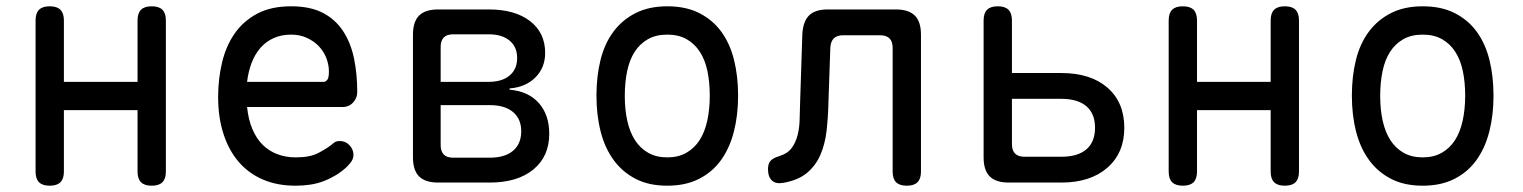

<svg xmlns="http://www.w3.org/2000/svg" viewBox="-20 -580 4840 610"><path d="M138 10Q115 10 104 -1Q93 -12 93 -35V-515Q93 -538 104 -549Q115 -560 138 -560Q161 -560 172 -549Q183 -538 183 -515V-320H417V-515Q417 -538 428 -549Q439 -560 462 -560Q485 -560 496 -549Q507 -538 507 -515V-35Q507 -12 496 -1Q485 10 462 10Q439 10 428 -1Q417 -12 417 -35V-230H183V-35Q183 -12 172 -1Q161 10 138 10Z M1059 -132Q1078 -132 1090.5 -118.5Q1103 -105 1103 -88Q1103 -79 1098.5 -70.5Q1094 -62 1082 -50Q1066 -35 1048 -24Q1030 -13 1009.5 -5Q989 3 966.5 6.5Q944 10 919 10Q861 10 815.5 -9.5Q770 -29 738.5 -65.5Q707 -102 690 -154.5Q673 -207 673 -272Q673 -329 685.5 -381.5Q698 -434 725.5 -473.5Q753 -513 797 -536.5Q841 -560 905 -560Q965 -560 1005 -539.5Q1045 -519 1069.5 -482Q1094 -445 1104.5 -395.5Q1115 -346 1115 -287Q1115 -269 1102 -254.5Q1089 -240 1068 -240H765Q769 -200 782 -169.5Q795 -139 815 -119.5Q835 -100 861.5 -90Q888 -80 920 -80Q965 -80 991.5 -94Q1018 -108 1033 -120Q1041 -127 1046 -129.5Q1051 -132 1059 -132ZM1009 -320Q1014 -320 1019.5 -326Q1025 -332 1025 -353Q1025 -374 1017 -395Q1009 -416 993.5 -432.5Q978 -449 955.5 -459.5Q933 -470 905 -470Q874 -470 849.5 -459Q825 -448 807.5 -428Q790 -408 779.5 -380.5Q769 -353 765 -320Z M1372 0Q1331 0 1311.5 -19.5Q1292 -39 1292 -80V-470Q1292 -511 1311.5 -530.5Q1331 -550 1372 -550H1533Q1616 -550 1664 -513Q1712 -476 1712 -412Q1712 -365 1681 -334Q1650 -303 1599 -299V-295Q1659 -290 1692 -252.5Q1725 -215 1725 -155Q1725 -83 1674.5 -41.5Q1624 0 1536 0ZM1380 -246V-119Q1380 -99 1390 -89Q1400 -79 1420 -79H1536Q1584 -79 1610 -101Q1636 -123 1636 -163Q1636 -202 1610 -224Q1584 -246 1536 -246ZM1420 -471Q1400 -471 1390 -461Q1380 -451 1380 -431V-320H1533Q1575 -320 1599 -340Q1623 -360 1623 -396Q1623 -431 1599 -451Q1575 -471 1533 -471Z M2100 10Q2042 10 2000 -11.5Q1958 -33 1930 -71Q1902 -109 1888.5 -161.5Q1875 -214 1875 -276Q1875 -338 1888 -390Q1901 -442 1929 -479.5Q1957 -517 1999.5 -538.5Q2042 -560 2100 -560Q2159 -560 2201.5 -538.5Q2244 -517 2271.5 -479.5Q2299 -442 2312 -390Q2325 -338 2325 -276Q2325 -214 2311.5 -161.5Q2298 -109 2270.5 -71Q2243 -33 2200.5 -11.5Q2158 10 2100 10ZM2100 -80Q2135 -80 2160.5 -94.5Q2186 -109 2202.5 -134.5Q2219 -160 2227 -196.5Q2235 -233 2235 -276Q2235 -319 2227.5 -354.5Q2220 -390 2203.5 -415.5Q2187 -441 2161.5 -455.5Q2136 -470 2100 -470Q2064 -470 2038.5 -455.5Q2013 -441 1996.5 -415.5Q1980 -390 1972.5 -354Q1965 -318 1965 -275Q1965 -232 1973 -196Q1981 -160 1997.5 -134.5Q2014 -109 2039.5 -94.5Q2065 -80 2100 -80Z M2529 -470Q2531 -511 2550 -530.5Q2569 -550 2610 -550H2826Q2867 -550 2886.5 -530.5Q2906 -511 2906 -470V-35Q2906 -12 2895 -1Q2884 10 2861 10Q2838 10 2827 -1Q2816 -12 2816 -35V-428Q2816 -448 2806 -458Q2796 -468 2776 -468H2659Q2639 -468 2629 -458Q2619 -448 2618 -428L2612 -254Q2611 -207 2606 -164Q2601 -121 2586 -87Q2571 -53 2543 -30Q2515 -7 2468 1Q2445 5 2432.5 -6.5Q2420 -18 2420 -43Q2420 -60 2428 -69Q2436 -78 2456 -84Q2482 -92 2495 -109.5Q2508 -127 2514 -150.5Q2520 -174 2520.5 -201Q2521 -228 2522 -254Z M3185 0Q3144 0 3124.5 -19.5Q3105 -39 3105 -80V-515Q3105 -538 3116 -549Q3127 -560 3150 -560Q3173 -560 3184 -549Q3195 -538 3195 -515V-348H3352Q3445 -348 3498.5 -301.5Q3552 -255 3552 -174Q3552 -94 3498 -47Q3444 0 3352 0ZM3195 -122Q3195 -102 3205 -92Q3215 -82 3235 -82H3352Q3404 -82 3431.5 -105.5Q3459 -129 3459 -174Q3459 -219 3431.5 -242.5Q3404 -266 3352 -266H3195Z M3738 10Q3715 10 3704 -1Q3693 -12 3693 -35V-515Q3693 -538 3704 -549Q3715 -560 3738 -560Q3761 -560 3772 -549Q3783 -538 3783 -515V-320H4017V-515Q4017 -538 4028 -549Q4039 -560 4062 -560Q4085 -560 4096 -549Q4107 -538 4107 -515V-35Q4107 -12 4096 -1Q4085 10 4062 10Q4039 10 4028 -1Q4017 -12 4017 -35V-230H3783V-35Q3783 -12 3772 -1Q3761 10 3738 10Z M4500 10Q4442 10 4400 -11.5Q4358 -33 4330 -71Q4302 -109 4288.5 -161.5Q4275 -214 4275 -276Q4275 -338 4288 -390Q4301 -442 4329 -479.5Q4357 -517 4399.5 -538.5Q4442 -560 4500 -560Q4559 -560 4601.5 -538.5Q4644 -517 4671.5 -479.5Q4699 -442 4712 -390Q4725 -338 4725 -276Q4725 -214 4711.5 -161.5Q4698 -109 4670.5 -71Q4643 -33 4600.5 -11.5Q4558 10 4500 10ZM4500 -80Q4535 -80 4560.5 -94.5Q4586 -109 4602.5 -134.5Q4619 -160 4627 -196.5Q4635 -233 4635 -276Q4635 -319 4627.5 -354.5Q4620 -390 4603.5 -415.5Q4587 -441 4561.5 -455.5Q4536 -470 4500 -470Q4464 -470 4438.5 -455.5Q4413 -441 4396.5 -415.5Q4380 -390 4372.5 -354Q4365 -318 4365 -275Q4365 -232 4373 -196Q4381 -160 4397.5 -134.5Q4414 -109 4439.5 -94.5Q4465 -80 4500 -80Z"/></svg>

Font: Maple Mono
Style: Regular
Weight: 400
Monospace: yes
Designer: subframe7536
Version: Version 7.300